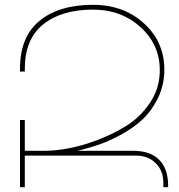

<svg xmlns="http://www.w3.org/2000/svg" viewBox="-20 -777 743 797"><path d="M533 -151Q604 -151 641 -113.5Q678 -76 678 -6V0H658V-19Q658 -68 626.5 -99.5Q595 -131 546 -131H83V0H63V-279H83V-151H166Q208 -151 263.5 -161Q319 -171 385 -196Q451 -221 506.5 -256Q562 -291 601 -348Q640 -405 643 -473Q648 -585 567 -661Q486 -737 366 -737Q235 -737 159 -675.5Q83 -614 83 -492V-480H63V-492Q63 -624 144 -690.5Q225 -757 366 -757Q496 -757 581.5 -676.5Q667 -596 662 -474Q659 -416 633.5 -365.5Q608 -315 571.5 -281Q535 -247 485 -219.5Q435 -192 391.5 -177Q348 -162 302 -151Z"/></svg>

Font: Montserrat arm Thin
Style: Regular
Weight: 250
Designer: Julieta Ulanovsky
Foundry: Julieta Ulanovsky
Version: Version 6.000;PS 006.000;hotconv 1.0.88;makeotf.lib2.5.64775